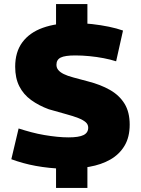

<svg xmlns="http://www.w3.org/2000/svg" viewBox="-20 -824 697 949"><path d="M291 10Q258 9 224 5.5Q190 2 157 -4Q124 -10 93.5 -18.5Q63 -27 36 -37L72 -189Q103 -179 135 -170.5Q167 -162 199.5 -156.5Q232 -151 262 -148Q292 -145 319 -145Q370 -145 393 -156.5Q416 -168 416 -193Q416 -209 403.5 -220Q391 -231 367 -240.5Q343 -250 306 -260Q269 -270 221 -284Q172 -302 134 -329.5Q96 -357 75.5 -397.5Q55 -438 55 -494Q55 -567 90.5 -615Q126 -663 191.5 -686.5Q257 -710 346 -710Q391 -710 435 -705Q479 -700 518 -692Q557 -684 588 -673L554 -521Q526 -530 492 -536.5Q458 -543 422 -546.5Q386 -550 352 -550Q301 -550 280 -539.5Q259 -529 259 -504Q259 -489 268 -478Q277 -467 295 -458Q313 -449 343 -441Q373 -433 414 -422Q477 -406 523.5 -379.5Q570 -353 595.5 -311.5Q621 -270 621 -208Q621 -146 595.5 -103.5Q570 -61 525.5 -35.5Q481 -10 421 0.5Q361 11 291 10ZM257 105V-8L412 -16V105ZM257 -683V-804H412V-692Z"/></svg>

Font: Georama ExtraBold
Style: Regular
Weight: 800
Designer: Jean-Baptiste Levee
Foundry: Production Type
Version: Version 1.001